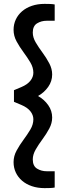

<svg xmlns="http://www.w3.org/2000/svg" viewBox="-20 -821 352 990"><path d="M114 -343Q146 -343 177 -325.5Q208 -308 228.5 -279Q249 -250 249 -215Q249 -186 234 -158Q219 -130 199 -103Q179 -76 164 -50Q149 -24 149 1Q149 35 171 48.5Q193 62 221 62H262V146Q252 148 238 148.5Q224 149 210 149Q174 149 144.5 139Q115 129 94 111Q73 93 61.5 68.5Q50 44 50 15Q50 -16 65.5 -44.5Q81 -73 101 -100Q121 -127 136.5 -153Q152 -179 152 -206Q152 -228 136.5 -247.5Q121 -267 90 -280L52 -296V-356L90 -372Q121 -385 136.5 -404.5Q152 -424 152 -446Q152 -473 136.5 -499Q121 -525 101 -552Q81 -579 65.5 -607.5Q50 -636 50 -667Q50 -696 61.5 -720.5Q73 -745 94 -763Q115 -781 144.5 -791Q174 -801 210 -801Q224 -801 238 -800.5Q252 -800 262 -798V-714H221Q193 -714 171 -700.5Q149 -687 149 -653Q149 -628 164 -602.5Q179 -577 199 -550Q219 -523 234 -494.5Q249 -466 249 -437Q249 -402 228.5 -373Q208 -344 177 -326.5Q146 -309 114 -309Z"/></svg>

Font: Gabarito
Style: Regular
Weight: 400
Designer: Leandro Assis / Alvaro Franca / Felipe Casaprima
Foundry: Naipe Foundry
Version: Version 1.000